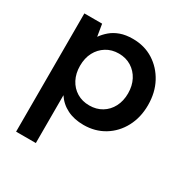

<svg xmlns="http://www.w3.org/2000/svg" viewBox="-167 -651 980 1011"><g transform="rotate(30 323.5 -145.5)"><path d="M66 220V-499H174L186 -426Q202 -449 225 -468.5Q248 -488 280 -499.5Q312 -511 355 -511Q426 -511 480.5 -476.5Q535 -442 566.5 -383Q598 -324 598 -248Q598 -173 566.5 -114Q535 -55 480 -21.5Q425 12 355 12Q298 12 255 -9.5Q212 -31 186 -71V220ZM330 -92Q373 -92 406 -112Q439 -132 457.5 -167.5Q476 -203 476 -249Q476 -295 457.5 -330.5Q439 -366 406 -386.5Q373 -407 330 -407Q287 -407 254 -386.5Q221 -366 202.5 -331Q184 -296 184 -249Q184 -203 202.5 -167.5Q221 -132 254 -112Q287 -92 330 -92Z"/></g></svg>

Font: DM Sans 20pt SemiBold
Style: Regular
Weight: 600
Version: Version 4.004;gftools[0.9.30]